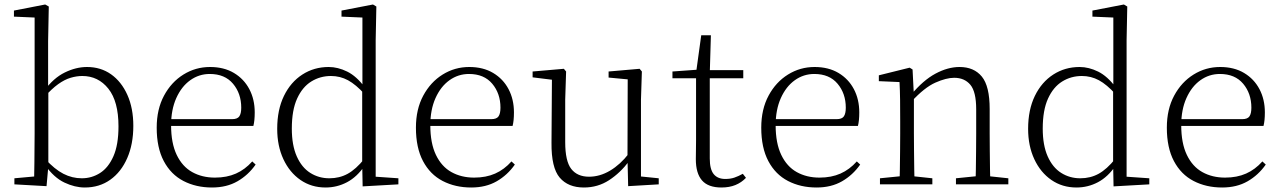

<svg xmlns="http://www.w3.org/2000/svg" viewBox="-20 -820 5694 854"><path d="M44 0V-27L132 -35Q133 -63 133 -97Q133 -131 133.5 -165Q134 -199 134 -226V-742L42 -746V-773L181 -800L197 -791L194 -637V-426L195 -416V-82V-81L187 8ZM357 14Q313 14 266.5 -8Q220 -30 181 -85H170L181 -113Q223 -67 262 -47Q301 -27 344 -27Q388 -27 425 -50.5Q462 -74 484.5 -125Q507 -176 507 -258Q507 -369 462 -425.5Q417 -482 346 -482Q321 -482 294 -474Q267 -466 238.5 -445.5Q210 -425 177 -388L167 -417H177Q218 -473 268 -497.5Q318 -522 367 -522Q428 -522 474 -489.5Q520 -457 546.5 -398Q573 -339 573 -260Q573 -179 546 -117Q519 -55 470.5 -20.5Q422 14 357 14Z M923 14Q852 14 796 -15Q740 -44 708.5 -103.5Q677 -163 677 -252Q677 -334 709.5 -394.5Q742 -455 796 -488.5Q850 -522 914 -522Q976 -522 1020.5 -495.5Q1065 -469 1089 -423.5Q1113 -378 1113 -320Q1113 -283 1107 -260H707V-290H1012Q1036 -290 1044.5 -302.5Q1053 -315 1053 -341Q1053 -404 1016.5 -447.5Q980 -491 913 -491Q865 -491 826 -463Q787 -435 764 -383.5Q741 -332 741 -263Q741 -183 766 -131Q791 -79 835 -54.5Q879 -30 936 -30Q989 -30 1029.5 -48Q1070 -66 1102 -102L1117 -88Q1084 -41 1036 -13.5Q988 14 923 14Z M1428 14Q1365 14 1316.5 -19.5Q1268 -53 1240.5 -112Q1213 -171 1213 -247Q1213 -332 1243 -393.5Q1273 -455 1325 -488.5Q1377 -522 1442 -522Q1483 -522 1524.5 -501.5Q1566 -481 1603 -431H1613L1602 -401Q1563 -444 1528 -463Q1493 -482 1452 -482Q1404 -482 1364.5 -457.5Q1325 -433 1301.5 -381.5Q1278 -330 1278 -248Q1278 -174 1300 -124.5Q1322 -75 1360 -51Q1398 -27 1445 -27Q1490 -27 1526.5 -47Q1563 -67 1601 -114L1611 -83H1602Q1568 -33 1523.5 -9.5Q1479 14 1428 14ZM1593 9 1591 -92V-95V-420L1592 -429V-742L1499 -746V-773L1639 -800L1654 -791L1651 -641V-34L1752 -27V0Z M2076 14Q2005 14 1949 -15Q1893 -44 1861.5 -103.5Q1830 -163 1830 -252Q1830 -334 1862.5 -394.5Q1895 -455 1949 -488.5Q2003 -522 2067 -522Q2129 -522 2173.5 -495.5Q2218 -469 2242 -423.5Q2266 -378 2266 -320Q2266 -283 2260 -260H1860V-290H2165Q2189 -290 2197.5 -302.5Q2206 -315 2206 -341Q2206 -404 2169.5 -447.5Q2133 -491 2066 -491Q2018 -491 1979 -463Q1940 -435 1917 -383.5Q1894 -332 1894 -263Q1894 -183 1919 -131Q1944 -79 1988 -54.5Q2032 -30 2089 -30Q2142 -30 2182.5 -48Q2223 -66 2255 -102L2270 -88Q2237 -41 2189 -13.5Q2141 14 2076 14Z M2577 14Q2507 14 2469.5 -30Q2432 -74 2433 -185L2435 -478L2454 -463L2349 -476V-502L2488 -514L2498 -502L2494 -377V-188Q2494 -103 2521 -68.5Q2548 -34 2600 -34Q2648 -34 2693.5 -61Q2739 -88 2777 -137L2796 -103H2778Q2739 -51 2689 -18.5Q2639 14 2577 14ZM2774 8 2771 -116V-117L2772 -467L2687 -475V-502L2825 -514L2835 -502L2831 -377V-35L2910 -27V0Z M3106 -472V-508H3286V-472ZM3189 14Q3130 14 3102.5 -17.5Q3075 -49 3075 -112Q3075 -135 3075.5 -152.5Q3076 -170 3076 -196V-472H2971V-502L3096 -511L3076 -496L3099 -663H3142L3137 -493V-481V-115Q3137 -67 3154.5 -45.5Q3172 -24 3206 -24Q3229 -24 3246.5 -30Q3264 -36 3284 -47L3298 -29Q3278 -8 3251 3Q3224 14 3189 14Z M3612 14Q3541 14 3485 -15Q3429 -44 3397.5 -103.5Q3366 -163 3366 -252Q3366 -334 3398.5 -394.5Q3431 -455 3485 -488.5Q3539 -522 3603 -522Q3665 -522 3709.5 -495.5Q3754 -469 3778 -423.5Q3802 -378 3802 -320Q3802 -283 3796 -260H3396V-290H3701Q3725 -290 3733.5 -302.5Q3742 -315 3742 -341Q3742 -404 3705.5 -447.5Q3669 -491 3602 -491Q3554 -491 3515 -463Q3476 -435 3453 -383.5Q3430 -332 3430 -263Q3430 -183 3455 -131Q3480 -79 3524 -54.5Q3568 -30 3625 -30Q3678 -30 3718.5 -48Q3759 -66 3791 -102L3806 -88Q3773 -41 3725 -13.5Q3677 14 3612 14Z M3894 0V-27L4004 -38H4024L4127 -27V0ZM3981 0Q3982 -24 3982.5 -64.5Q3983 -105 3983.5 -149Q3984 -193 3984 -226V-281Q3984 -333 3983.5 -375.5Q3983 -418 3981 -455L3889 -459V-485L4026 -519L4039 -511L4045 -393V-392V-226Q4045 -193 4045.5 -149Q4046 -105 4046.5 -64.5Q4047 -24 4048 0ZM4232 0V-27L4341 -38H4362L4465 -27V0ZM4319 0Q4320 -24 4320.5 -64Q4321 -104 4321.5 -148Q4322 -192 4322 -226V-334Q4322 -412 4296 -443Q4270 -474 4224 -474Q4189 -474 4140.5 -452.5Q4092 -431 4034 -368L4024 -398H4032Q4086 -463 4141 -492.5Q4196 -522 4248 -522Q4312 -522 4347 -479.5Q4382 -437 4382 -335V-226Q4382 -192 4382.5 -148Q4383 -104 4383.5 -64Q4384 -24 4385 0Z M4768 14Q4705 14 4656.5 -19.5Q4608 -53 4580.5 -112Q4553 -171 4553 -247Q4553 -332 4583 -393.5Q4613 -455 4665 -488.5Q4717 -522 4782 -522Q4823 -522 4864.5 -501.5Q4906 -481 4943 -431H4953L4942 -401Q4903 -444 4868 -463Q4833 -482 4792 -482Q4744 -482 4704.5 -457.5Q4665 -433 4641.5 -381.5Q4618 -330 4618 -248Q4618 -174 4640 -124.5Q4662 -75 4700 -51Q4738 -27 4785 -27Q4830 -27 4866.5 -47Q4903 -67 4941 -114L4951 -83H4942Q4908 -33 4863.5 -9.5Q4819 14 4768 14ZM4933 9 4931 -92V-95V-420L4932 -429V-742L4839 -746V-773L4979 -800L4994 -791L4991 -641V-34L5092 -27V0Z M5416 14Q5345 14 5289 -15Q5233 -44 5201.5 -103.5Q5170 -163 5170 -252Q5170 -334 5202.5 -394.5Q5235 -455 5289 -488.5Q5343 -522 5407 -522Q5469 -522 5513.5 -495.5Q5558 -469 5582 -423.5Q5606 -378 5606 -320Q5606 -283 5600 -260H5200V-290H5505Q5529 -290 5537.5 -302.5Q5546 -315 5546 -341Q5546 -404 5509.5 -447.5Q5473 -491 5406 -491Q5358 -491 5319 -463Q5280 -435 5257 -383.5Q5234 -332 5234 -263Q5234 -183 5259 -131Q5284 -79 5328 -54.5Q5372 -30 5429 -30Q5482 -30 5522.5 -48Q5563 -66 5595 -102L5610 -88Q5577 -41 5529 -13.5Q5481 14 5416 14Z"/></svg>

Font: Noto Serif JP
Style: Regular
Weight: 200
Designer: Ryoko NISHIZUKA 西塚涼子 (kana & ideographs); Frank Grießhammer (Latin, Greek & Cyrillic); Wenlong ZHANG 张文龙 (bopomofo); San
Foundry: Adobe
Version: Version 2.001;hotconv 1.1.0;makeotfexe 2.6.0